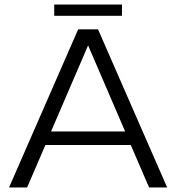

<svg xmlns="http://www.w3.org/2000/svg" viewBox="-20 -830 780 850"><path d="M414 -700H326L20 0H100L181 -188H559L640 0H720ZM220 -760H520V-810H220ZM206 -248 370 -629 534 -248Z"/></svg>

Font: Gully Light
Style: Regular
Weight: 300
Designer: jaikishan Patel
Foundry: MagicType
Version: Version 1.000;Glyphs 3.2 (3242)